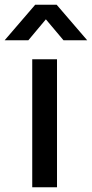

<svg xmlns="http://www.w3.org/2000/svg" viewBox="-56 -790 388 810"><path d="M80 0H184.5V-540H80ZM-36.5 -620H63.5L137.5 -708.5L212 -620H312L183 -770H92.5Z"/></svg>

Font: Eudonet SemiBold
Style: Regular
Weight: 600
Designer: Mikhail Sharanda
Foundry: Mikhail Sharanda
Version: Version 4.503;Glyphs 3.1.2 (3151)